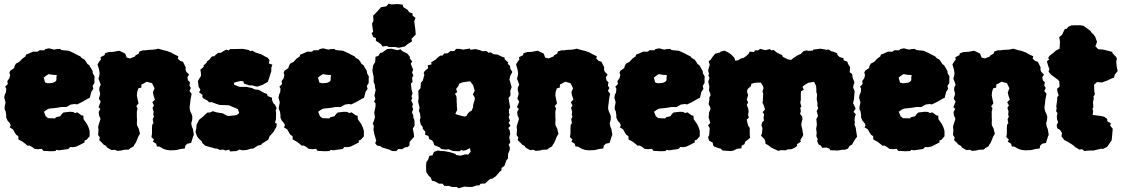

<svg xmlns="http://www.w3.org/2000/svg" viewBox="-20 -791 6081 1041"><path d="M253 29 236 28 215 27 207 16 185 18 167 16 153 5 139 -2 129 -1 119 -10 102 -23 80 -35 79 -53 68 -60 60 -72 50 -90 32 -101 38 -110 34 -122 21 -137 13 -155 14 -163 11 -186 5 -199V-211L10 -236L3 -262L6 -278L12 -290L14 -310L8 -321L22 -335L20 -352L31 -367L35 -384L31 -397L36 -408L57 -422L58 -430L66 -446L84 -455L102 -474L118 -485L121 -495L137 -501L159 -511H184L195 -519L220 -518L226 -525L246 -529L273 -522L289 -525L305 -526L313 -520L328 -518L352 -516L379 -504L392 -497L416 -485L422 -477L438 -468L446 -457L454 -444L464 -437L482 -406L483 -394L493 -376L492 -365V-341L482 -325L486 -309L475 -293L467 -261L456 -256L425 -238L398 -225L384 -227L363 -224L341 -211H314L297 -208L284 -206L246 -202L235 -197L218 -185L223 -173L228 -160L232 -158L241 -150H253L279 -149L283 -155L307 -161L315 -173L324 -181L358 -185L376 -184L387 -178L399 -182L423 -165L432 -164L433 -145L452 -118L461 -98L466 -81V-52L449 -33L438 -29L439 -19L412 -5L393 4L376 7L361 6L350 17L321 21L299 24L286 21L280 28ZM237 -340H249L255 -341H259L266 -342L273 -345L278 -347L285 -354L286 -361V-373L287 -378L288 -384H283L278 -385H270L262 -386L256 -387L252 -388L243 -389L231 -381L227 -378L217 -370L219 -364L221 -356L223 -350L225 -343L231 -342Z M570 -509H574L595 -510L626 -516L648 -506L659 -500L667 -479L685 -474L712 -485L715 -491L732 -500L736 -512L755 -518H766L791 -521H800L822 -523L838 -527L859 -521L869 -518L884 -515L908 -506L916 -501L934 -492L947 -486L944 -473L957 -461L972 -456L987 -426L986 -413L990 -402L1005 -387L996 -372L999 -356L1010 -345L1007 -327L1015 -314L1007 -298L1019 -283L1013 -251L1011 -231L1009 -219L1008 -203L1012 -187L1019 -172L1023 -159L1022 -141L1017 -123L1020 -105L1026 -91L1031 -60L1027 -51L1023 -38L1016 -16L996 -12L985 -2L982 14L958 17L939 22L931 23L903 24L884 22L869 17L864 15L845 4L831 3L827 -12L809 -23L815 -34L801 -48L804 -65V-93L805 -114L812 -123L808 -144L815 -160L811 -168L813 -187L807 -206L815 -219L806 -237L820 -251L812 -275L809 -291L818 -312L811 -327L804 -340L776 -348L754 -336L747 -333L746 -316L730 -312L724 -294L722 -274L727 -248L731 -231L719 -215L726 -204L722 -186V-157L723 -141L722 -123L723 -111L732 -94L739 -66L729 -49L723 -33L716 -17L707 -4L705 2L686 13L678 20L653 21L638 25L616 27L602 21L585 23L561 9L555 0L542 -7L534 -16L518 -31L521 -46L512 -59L514 -87L512 -104L516 -118L523 -140L525 -147L517 -166L515 -184L524 -200L514 -210L526 -240L516 -256L522 -277L523 -284L518 -304L519 -317L526 -332L519 -352L514 -364L519 -383L520 -396L517 -414L509 -442L518 -457L527 -468L525 -481L547 -492L549 -502Z M1093 -1 1078 -14 1073 -26 1059 -38 1049 -51 1040 -75 1044 -94 1046 -116 1060 -142 1080 -158 1091 -169 1105 -181H1118L1134 -188L1154 -182L1189 -176L1206 -166L1217 -162L1239 -164L1263 -167L1277 -178L1270 -199L1255 -206L1237 -213L1222 -220L1204 -221L1171 -222L1152 -228L1129 -237L1114 -236L1106 -245L1082 -258L1077 -265L1078 -277L1059 -291L1067 -304L1057 -320L1053 -352L1070 -380L1069 -399L1066 -413L1085 -429L1083 -435L1100 -451L1102 -458L1114 -467L1129 -485L1141 -486L1151 -495L1162 -504L1178 -505L1195 -516L1209 -522L1219 -517L1228 -525H1244L1297 -526L1328 -520L1338 -513L1347 -517L1366 -506L1398 -496L1422 -482L1430 -479L1441 -466L1438 -447L1457 -440L1451 -424V-405L1446 -390L1441 -373L1439 -367L1432 -347L1414 -337L1404 -331L1374 -321L1347 -328H1331L1303 -338L1299 -350L1284 -352L1264 -347L1249 -343V-332L1271 -323L1280 -320H1316L1345 -314L1362 -306L1382 -304L1413 -287L1427 -282L1432 -270L1455 -261V-249L1461 -233L1471 -223L1480 -205L1475 -192L1477 -178L1476 -143L1471 -126L1481 -120L1478 -102L1463 -76L1441 -51L1435 -34L1424 -27L1403 -14L1396 -6L1377 -1L1354 14L1337 16L1318 22L1296 24L1278 20L1262 28L1227 30L1223 20L1204 25L1189 20L1171 22L1159 15L1144 14L1124 7V8Z M1740 29 1723 28 1702 27 1694 16 1672 18 1654 16 1640 5 1626 -2 1616 -1 1606 -10 1589 -23 1567 -35 1566 -53 1555 -60 1547 -72 1537 -90 1519 -101 1525 -110 1521 -122 1508 -137 1500 -155 1501 -163 1498 -186 1492 -199V-211L1497 -236L1490 -262L1493 -278L1499 -290L1501 -310L1495 -321L1509 -335L1507 -352L1518 -367L1522 -384L1518 -397L1523 -408L1544 -422L1545 -430L1553 -446L1571 -455L1589 -474L1605 -485L1608 -495L1624 -501L1646 -511H1671L1682 -519L1707 -518L1713 -525L1733 -529L1760 -522L1776 -525L1792 -526L1800 -520L1815 -518L1839 -516L1866 -504L1879 -497L1903 -485L1909 -477L1925 -468L1933 -457L1941 -444L1951 -437L1969 -406L1970 -394L1980 -376L1979 -365V-341L1969 -325L1973 -309L1962 -293L1954 -261L1943 -256L1912 -238L1885 -225L1871 -227L1850 -224L1828 -211H1801L1784 -208L1771 -206L1733 -202L1722 -197L1705 -185L1710 -173L1715 -160L1719 -158L1728 -150H1740L1766 -149L1770 -155L1794 -161L1802 -173L1811 -181L1845 -185L1863 -184L1874 -178L1886 -182L1910 -165L1919 -164L1920 -145L1939 -118L1948 -98L1953 -81V-52L1936 -33L1925 -29L1926 -19L1899 -5L1880 4L1863 7L1848 6L1837 17L1808 21L1786 24L1773 21L1767 28ZM1724 -340H1736L1742 -341H1746L1753 -342L1760 -345L1765 -347L1772 -354L1773 -361V-373L1774 -378L1775 -384H1770L1765 -385H1757L1749 -386L1743 -387L1739 -388L1730 -389L1718 -381L1714 -378L1704 -370L1706 -364L1708 -356L1710 -350L1712 -343L1718 -342Z M2086 -536 2079 -542 2054 -539 2045 -552 2018 -570V-585L2004 -590L1995 -611L2003 -619L1997 -663L2005 -678L2003 -706L2024 -727L2046 -752L2075 -757L2087 -771L2102 -767L2136 -769L2163 -766L2167 -752L2191 -737L2198 -725L2217 -718V-706L2233 -694L2226 -676L2232 -630L2234 -604L2211 -580L2214 -567L2192 -553L2175 -539L2142 -532L2123 -536ZM2129 28H2107L2090 20L2050 8L2042 1L2024 -2L2014 -15L2020 -28L2010 -62L2005 -87L2007 -108L2001 -122L2008 -137L2013 -156L2009 -180L2016 -214V-231L2008 -241L2015 -254L2010 -273L2017 -304L2014 -312L2012 -331L2006 -347V-374L2001 -397L1999 -408L2003 -437L2014 -454L2016 -483L2031 -488L2042 -504L2052 -506L2079 -525L2101 -527L2135 -519L2151 -524L2163 -513L2189 -500L2204 -481L2201 -476L2215 -457L2207 -446L2220 -412L2214 -399L2221 -381L2214 -369L2217 -346L2208 -339L2211 -307L2217 -285L2211 -270L2215 -256L2209 -247L2219 -227L2215 -212L2220 -200L2214 -182L2221 -164V-153L2227 -140L2228 -110L2218 -94L2224 -64L2225 -49L2201 -22L2200 -3L2191 6L2175 8L2161 18L2139 17Z M2457 223H2431L2414 217H2390L2379 205H2361L2337 192L2322 189L2315 171L2306 164L2291 142L2290 110L2292 87L2301 75L2308 54L2325 51L2333 32L2346 28L2354 25L2371 28H2386L2419 34L2436 39L2450 44L2452 49L2476 53L2503 46L2518 47L2532 32L2528 12L2506 23L2492 26L2481 22L2471 29L2436 28L2417 20L2413 18L2397 20L2373 17L2364 8L2344 0L2334 -5L2329 -22L2322 -30L2307 -37L2303 -54L2285 -60L2286 -77L2272 -93V-102L2261 -117L2256 -139L2260 -154L2257 -176L2251 -190L2255 -207L2247 -240L2250 -261L2249 -277L2248 -299L2260 -313L2262 -343L2272 -353L2281 -386L2277 -393L2282 -405L2301 -421L2299 -437L2320 -442L2318 -454L2341 -467L2350 -476L2366 -489L2379 -490L2389 -501L2407 -502L2422 -514H2443L2453 -526H2473L2491 -522L2529 -528L2530 -521L2558 -525L2582 -519L2596 -513L2616 -515L2629 -505L2641 -507L2656 -497L2678 -495L2703 -483L2716 -479V-470L2736 -452L2733 -445L2745 -434L2747 -418L2758 -401L2746 -378L2742 -360L2750 -333L2754 -319L2746 -296L2748 -287L2747 -272L2737 -260L2743 -225L2746 -209L2739 -196L2740 -178L2743 -171L2738 -155L2745 -137L2738 -125L2748 -109L2736 -97L2744 -83L2746 -64L2741 -45L2747 -20L2738 -6L2744 7V21L2735 43L2734 69L2726 77L2715 108L2699 120V133L2690 139L2668 165L2648 178L2638 179L2626 189L2610 204L2586 205L2579 214L2562 215L2542 222L2528 223L2497 221L2466 230ZM2498 -159 2509 -162 2516 -175 2526 -185 2538 -192 2542 -203 2545 -209V-221L2551 -241L2554 -250V-262L2544 -280L2548 -287L2550 -292L2554 -299L2550 -312L2548 -320L2544 -331L2536 -341L2529 -350L2518 -349L2510 -348L2499 -346L2489 -345L2484 -343L2477 -340L2469 -337L2466 -326L2460 -318L2453 -309L2459 -291L2452 -287L2447 -283L2455 -267L2456 -252V-237L2457 -226V-215L2458 -206L2459 -195L2454 -185L2449 -173L2460 -169L2467 -167L2478 -164Z M2839 -509H2843L2864 -510L2895 -516L2917 -506L2928 -500L2936 -479L2954 -474L2981 -485L2984 -491L3001 -500L3005 -512L3024 -518H3035L3060 -521H3069L3091 -523L3107 -527L3128 -521L3138 -518L3153 -515L3177 -506L3185 -501L3203 -492L3216 -486L3213 -473L3226 -461L3241 -456L3256 -426L3255 -413L3259 -402L3274 -387L3265 -372L3268 -356L3279 -345L3276 -327L3284 -314L3276 -298L3288 -283L3282 -251L3280 -231L3278 -219L3277 -203L3281 -187L3288 -172L3292 -159L3291 -141L3286 -123L3289 -105L3295 -91L3300 -60L3296 -51L3292 -38L3285 -16L3265 -12L3254 -2L3251 14L3227 17L3208 22L3200 23L3172 24L3153 22L3138 17L3133 15L3114 4L3100 3L3096 -12L3078 -23L3084 -34L3070 -48L3073 -65V-93L3074 -114L3081 -123L3077 -144L3084 -160L3080 -168L3082 -187L3076 -206L3084 -219L3075 -237L3089 -251L3081 -275L3078 -291L3087 -312L3080 -327L3073 -340L3045 -348L3023 -336L3016 -333L3015 -316L2999 -312L2993 -294L2991 -274L2996 -248L3000 -231L2988 -215L2995 -204L2991 -186V-157L2992 -141L2991 -123L2992 -111L3001 -94L3008 -66L2998 -49L2992 -33L2985 -17L2976 -4L2974 2L2955 13L2947 20L2922 21L2907 25L2885 27L2871 21L2854 23L2830 9L2824 0L2811 -7L2803 -16L2787 -31L2790 -46L2781 -59L2783 -87L2781 -104L2785 -118L2792 -140L2794 -147L2786 -166L2784 -184L2793 -200L2783 -210L2795 -240L2785 -256L2791 -277L2792 -284L2787 -304L2788 -317L2795 -332L2788 -352L2783 -364L2788 -383L2789 -396L2786 -414L2778 -442L2787 -457L2796 -468L2794 -481L2816 -492L2818 -502Z M3561 29 3544 28 3523 27 3515 16 3493 18 3475 16 3461 5 3447 -2 3437 -1 3427 -10 3410 -23 3388 -35 3387 -53 3376 -60 3368 -72 3358 -90 3340 -101 3346 -110 3342 -122 3329 -137 3321 -155 3322 -163 3319 -186 3313 -199V-211L3318 -236L3311 -262L3314 -278L3320 -290L3322 -310L3316 -321L3330 -335L3328 -352L3339 -367L3343 -384L3339 -397L3344 -408L3365 -422L3366 -430L3374 -446L3392 -455L3410 -474L3426 -485L3429 -495L3445 -501L3467 -511H3492L3503 -519L3528 -518L3534 -525L3554 -529L3581 -522L3597 -525L3613 -526L3621 -520L3636 -518L3660 -516L3687 -504L3700 -497L3724 -485L3730 -477L3746 -468L3754 -457L3762 -444L3772 -437L3790 -406L3791 -394L3801 -376L3800 -365V-341L3790 -325L3794 -309L3783 -293L3775 -261L3764 -256L3733 -238L3706 -225L3692 -227L3671 -224L3649 -211H3622L3605 -208L3592 -206L3554 -202L3543 -197L3526 -185L3531 -173L3536 -160L3540 -158L3549 -150H3561L3587 -149L3591 -155L3615 -161L3623 -173L3632 -181L3666 -185L3684 -184L3695 -178L3707 -182L3731 -165L3740 -164L3741 -145L3760 -118L3769 -98L3774 -81V-52L3757 -33L3746 -29L3747 -19L3720 -5L3701 4L3684 7L3669 6L3658 17L3629 21L3607 24L3594 21L3588 28ZM3545 -340H3557L3563 -341H3567L3574 -342L3581 -345L3586 -347L3593 -354L3594 -361V-373L3595 -378L3596 -384H3591L3586 -385H3578L3570 -386L3564 -387L3560 -388L3551 -389L3539 -381L3535 -378L3525 -370L3527 -364L3529 -356L3531 -350L3533 -343L3539 -342Z M3966 -462 3982 -464 3997 -474 4011 -477 4027 -488 4041 -502 4044 -511 4069 -509 4073 -518H4091L4101 -526L4131 -519L4153 -525L4162 -518L4175 -520L4189 -508L4202 -501L4221 -492L4224 -483L4252 -469L4269 -466L4284 -478L4308 -493L4321 -498L4337 -514L4354 -518L4364 -515L4387 -517L4390 -522L4428 -527L4446 -524L4461 -521L4472 -523L4487 -513L4498 -511L4520 -502L4519 -495L4532 -482L4554 -475L4553 -465L4575 -456L4577 -446L4589 -427L4587 -399L4600 -390L4603 -369L4613 -344L4607 -328L4606 -315L4614 -297L4612 -277L4610 -251L4605 -232L4611 -220L4619 -202L4608 -185L4620 -171L4616 -161L4613 -140L4615 -128L4613 -115L4620 -97L4622 -81L4627 -50L4616 -35L4605 -17L4600 -7L4586 0L4577 15L4560 21H4546L4523 25L4499 24H4482L4477 15L4461 9L4437 10L4430 -2L4418 -8L4410 -27L4414 -35L4406 -53L4408 -70L4405 -94L4409 -114L4408 -126L4406 -146L4415 -161L4412 -175L4408 -188L4416 -204L4412 -216V-234L4408 -252L4410 -279L4406 -292V-308L4405 -324L4400 -335L4394 -347L4379 -345L4362 -342L4350 -335L4341 -329L4331 -320L4338 -304L4323 -296L4322 -281V-251L4319 -234L4325 -213L4319 -207L4322 -188L4318 -174L4329 -159L4331 -146L4325 -122V-110L4329 -95L4332 -77L4335 -60L4332 -53L4319 -31L4322 -23L4301 -9L4302 0L4289 10L4271 18L4250 19L4240 24L4214 23L4200 27L4176 16L4160 8L4145 -4L4131 -11L4129 -25L4124 -38L4106 -55L4111 -67L4114 -97L4108 -112L4113 -129L4122 -137L4120 -154L4123 -171L4115 -183L4128 -198L4120 -222L4114 -234L4116 -244L4117 -268L4118 -285L4114 -294L4120 -314L4116 -326L4105 -343H4088L4073 -342L4054 -337L4051 -323L4034 -309L4030 -295L4036 -275L4029 -251L4036 -235L4029 -222L4037 -201L4039 -185L4036 -168L4040 -153L4029 -143L4032 -126L4037 -108L4045 -98V-61L4047 -44L4039 -37L4021 -23L4016 -9L4001 -1L4000 13L3975 16L3958 25L3944 28L3924 27L3897 25L3888 15L3876 12L3853 4L3847 -2L3844 -18L3825 -28L3819 -47L3825 -58L3828 -96L3819 -112L3831 -124L3827 -139L3822 -155L3824 -171V-180L3832 -199L3831 -209L3822 -227L3826 -247V-263L3833 -275L3829 -289L3824 -300L3826 -323L3824 -331L3820 -348L3827 -369L3821 -381L3824 -393L3819 -408L3828 -440L3822 -459L3832 -466L3843 -482L3858 -500L3882 -506L3889 -512L3909 -516L3926 -508L3943 -497L3962 -477Z M4888 29 4871 28 4850 27 4842 16 4820 18 4802 16 4788 5 4774 -2 4764 -1 4754 -10 4737 -23 4715 -35 4714 -53 4703 -60 4695 -72 4685 -90 4667 -101 4673 -110 4669 -122 4656 -137 4648 -155 4649 -163 4646 -186 4640 -199V-211L4645 -236L4638 -262L4641 -278L4647 -290L4649 -310L4643 -321L4657 -335L4655 -352L4666 -367L4670 -384L4666 -397L4671 -408L4692 -422L4693 -430L4701 -446L4719 -455L4737 -474L4753 -485L4756 -495L4772 -501L4794 -511H4819L4830 -519L4855 -518L4861 -525L4881 -529L4908 -522L4924 -525L4940 -526L4948 -520L4963 -518L4987 -516L5014 -504L5027 -497L5051 -485L5057 -477L5073 -468L5081 -457L5089 -444L5099 -437L5117 -406L5118 -394L5128 -376L5127 -365V-341L5117 -325L5121 -309L5110 -293L5102 -261L5091 -256L5060 -238L5033 -225L5019 -227L4998 -224L4976 -211H4949L4932 -208L4919 -206L4881 -202L4870 -197L4853 -185L4858 -173L4863 -160L4867 -158L4876 -150H4888L4914 -149L4918 -155L4942 -161L4950 -173L4959 -181L4993 -185L5011 -184L5022 -178L5034 -182L5058 -165L5067 -164L5068 -145L5087 -118L5096 -98L5101 -81V-52L5084 -33L5073 -29L5074 -19L5047 -5L5028 4L5011 7L4996 6L4985 17L4956 21L4934 24L4921 21L4915 28ZM4872 -340H4884L4890 -341H4894L4901 -342L4908 -345L4913 -347L4920 -354L4921 -361V-373L4922 -378L4923 -384H4918L4913 -385H4905L4897 -386L4891 -387L4887 -388L4878 -389L4866 -381L4862 -378L4852 -370L4854 -364L4856 -356L4858 -350L4860 -343L4866 -342Z M5205 -509H5209L5230 -510L5261 -516L5283 -506L5294 -500L5302 -479L5320 -474L5347 -485L5350 -491L5367 -500L5371 -512L5390 -518H5401L5426 -521H5435L5457 -523L5473 -527L5494 -521L5504 -518L5519 -515L5543 -506L5551 -501L5569 -492L5582 -486L5579 -473L5592 -461L5607 -456L5622 -426L5621 -413L5625 -402L5640 -387L5631 -372L5634 -356L5645 -345L5642 -327L5650 -314L5642 -298L5654 -283L5648 -251L5646 -231L5644 -219L5643 -203L5647 -187L5654 -172L5658 -159L5657 -141L5652 -123L5655 -105L5661 -91L5666 -60L5662 -51L5658 -38L5651 -16L5631 -12L5620 -2L5617 14L5593 17L5574 22L5566 23L5538 24L5519 22L5504 17L5499 15L5480 4L5466 3L5462 -12L5444 -23L5450 -34L5436 -48L5439 -65V-93L5440 -114L5447 -123L5443 -144L5450 -160L5446 -168L5448 -187L5442 -206L5450 -219L5441 -237L5455 -251L5447 -275L5444 -291L5453 -312L5446 -327L5439 -340L5411 -348L5389 -336L5382 -333L5381 -316L5365 -312L5359 -294L5357 -274L5362 -248L5366 -231L5354 -215L5361 -204L5357 -186V-157L5358 -141L5357 -123L5358 -111L5367 -94L5374 -66L5364 -49L5358 -33L5351 -17L5342 -4L5340 2L5321 13L5313 20L5288 21L5273 25L5251 27L5237 21L5220 23L5196 9L5190 0L5177 -7L5169 -16L5153 -31L5156 -46L5147 -59L5149 -87L5147 -104L5151 -118L5158 -140L5160 -147L5152 -166L5150 -184L5159 -200L5149 -210L5161 -240L5151 -256L5157 -277L5158 -284L5153 -304L5154 -317L5161 -332L5154 -352L5149 -364L5154 -383L5155 -396L5152 -414L5144 -442L5153 -457L5162 -468L5160 -481L5182 -492L5184 -502Z M5860 28 5847 18 5832 20 5810 7 5804 1 5795 -6 5768 -23 5750 -32 5735 -52 5738 -70 5727 -87 5713 -95 5709 -112 5717 -129 5711 -144 5710 -160 5714 -177 5706 -188 5709 -204 5707 -214 5712 -250V-264L5720 -274L5714 -292L5711 -309L5725 -322L5723 -351L5714 -360L5679 -386L5665 -402L5670 -416L5665 -428L5656 -458L5668 -468L5663 -477L5671 -489L5693 -506L5705 -517L5725 -527L5727 -565L5723 -590L5738 -602L5753 -633L5764 -635L5771 -645L5788 -653L5807 -654H5837L5855 -651L5867 -642L5892 -624L5899 -613L5908 -605L5918 -592L5928 -564L5919 -540L5935 -524L5962 -522L6010 -510L6013 -501L6030 -484L6036 -473L6032 -457L6035 -427L6040 -406L6024 -386L6020 -370L6008 -366L5983 -354L5971 -350L5954 -344L5928 -346L5912 -332L5913 -300L5916 -279L5909 -268L5910 -254L5906 -237L5907 -224L5908 -208L5903 -202L5907 -188L5904 -168L5950 -162L5967 -158L5983 -146L5984 -133L6003 -123L5999 -110L6013 -93L6009 -46L6007 -30L5983 5L5959 17L5951 15L5909 25H5884Z"/></svg>

Font: Winky Rough Black
Style: Regular
Weight: 900
Designer: Simon Atzbach
Foundry: typofactur
Version: Version 1.206; ttfautohint (v1.8.4.7-5d5b)